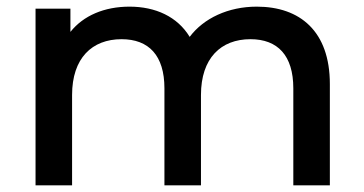

<svg xmlns="http://www.w3.org/2000/svg" viewBox="-20 -558 1095 578"><path d="M753 -538C667 -538 593 -503 551 -447C514 -508 448 -538 370 -538C294 -538 231 -511 192 -462V-532H87V0H197V-272C197 -383 257 -440 346 -440C428 -440 475 -391 475 -292V0H585V-272C585 -383 645 -440 734 -440C816 -440 863 -391 863 -292V0H973V-305C973 -464 883 -538 753 -538Z"/></svg>

Font: Montserrat-Alt1 SemBd
Style: Regular
Weight: 600
Designer: Differentunic
Foundry: Differentunic
Version: Version 7.222